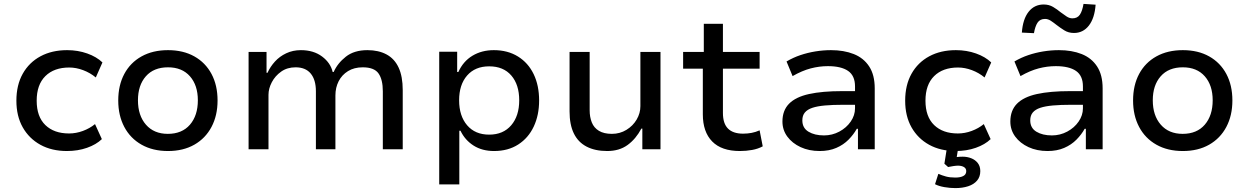

<svg xmlns="http://www.w3.org/2000/svg" viewBox="-20 -765 6400 984"><path d="M323 9Q245 9 187 -23Q129 -55 96.5 -112.5Q64 -170 64 -249Q64 -329 96.5 -387Q129 -445 187.5 -476.5Q246 -508 324 -508Q379 -508 427 -491Q475 -474 505 -445L471 -368Q442 -392 406 -405.5Q370 -419 335 -419Q257 -419 212.5 -375Q168 -331 168 -249Q168 -167 212.5 -124Q257 -81 334 -81Q370 -81 405 -94Q440 -107 467 -129L502 -52Q473 -24 426 -7.5Q379 9 323 9Z M841 9Q763 9 705.5 -23.5Q648 -56 617 -114.5Q586 -173 586 -250Q586 -328 617 -386Q648 -444 705.5 -476Q763 -508 841 -508Q919 -508 976 -476Q1033 -444 1064 -386Q1095 -328 1095 -250Q1095 -173 1064 -114.5Q1033 -56 976 -23.5Q919 9 841 9ZM840 -79Q913 -79 953.5 -126Q994 -173 994 -251Q994 -328 953.5 -374Q913 -420 841 -420Q768 -420 727.5 -374Q687 -328 687 -251Q687 -173 728 -126Q769 -79 840 -79Z M1254 0V-499H1346V-392H1351Q1365 -423 1389 -449.5Q1413 -476 1447 -492Q1481 -508 1522 -508Q1587 -508 1630.5 -475.5Q1674 -443 1685 -396H1690Q1710 -441 1752.5 -474.5Q1795 -508 1863 -508Q1920 -508 1961 -486Q2002 -464 2023 -418.5Q2044 -373 2044 -303V0H1942V-297Q1942 -357 1920 -388.5Q1898 -420 1839 -420Q1795 -420 1763.5 -400.5Q1732 -381 1715.5 -348.5Q1699 -316 1699 -276V0H1599V-297Q1599 -356 1572.5 -388Q1546 -420 1495 -420Q1452 -420 1421 -398Q1390 -376 1373 -343.5Q1356 -311 1356 -279V0Z M2231 180V-500H2323V-396H2329Q2354 -451 2401.5 -479.5Q2449 -508 2511 -508Q2582 -508 2634.5 -475.5Q2687 -443 2715 -385Q2743 -327 2743 -250Q2743 -175 2715.5 -116.5Q2688 -58 2636 -24.5Q2584 9 2512 9Q2451 9 2407 -19Q2363 -47 2340 -95H2334V180ZM2487 -75Q2559 -75 2600 -123Q2641 -171 2641 -251Q2641 -331 2600.5 -378Q2560 -425 2487 -425Q2415 -425 2374 -378Q2333 -331 2333 -251Q2333 -171 2374 -123Q2415 -75 2487 -75Z M3092 9Q3030 9 2986.5 -13.5Q2943 -36 2921 -81Q2899 -126 2899 -194V-499H3002V-200Q3002 -165 3013 -137.5Q3024 -110 3049.5 -94.5Q3075 -79 3116 -79Q3157 -79 3190.5 -99.5Q3224 -120 3243 -152.5Q3262 -185 3262 -221V-499H3365V0H3272V-106H3267Q3239 -53 3196.5 -22Q3154 9 3092 9Z M3772 9Q3678 9 3630 -40Q3582 -89 3582 -179V-413H3481V-499H3587V-643H3685V-499H3873V-413H3685V-186Q3685 -132 3711 -106Q3737 -80 3788 -80Q3811 -80 3832 -84Q3853 -88 3873 -97L3889 -15Q3865 -2 3834.5 3.5Q3804 9 3772 9Z M4181 9Q4126 9 4083 -11Q4040 -31 4015 -65Q3990 -99 3990 -142Q3990 -199 4024 -233.5Q4058 -268 4126 -283Q4194 -298 4296 -298H4378V-228H4302Q4248 -228 4208.5 -224.5Q4169 -221 4143.5 -212.5Q4118 -204 4105 -188.5Q4092 -173 4092 -148Q4092 -109 4123.5 -90Q4155 -71 4203 -71Q4245 -71 4281.5 -90.5Q4318 -110 4340 -142Q4362 -174 4362 -210V-322Q4362 -377 4326.5 -401.5Q4291 -426 4223 -426Q4179 -426 4135 -414.5Q4091 -403 4042 -375L4011 -450Q4045 -470 4082 -482.5Q4119 -495 4159 -501.5Q4199 -508 4239 -508Q4305 -508 4355.5 -488Q4406 -468 4434.5 -424.5Q4463 -381 4463 -312V0H4377V-105H4371Q4355 -76 4329 -49.5Q4303 -23 4266 -7Q4229 9 4181 9Z M4878 9Q4800 9 4742 -23Q4684 -55 4651.5 -112.5Q4619 -170 4619 -249Q4619 -329 4651.5 -387Q4684 -445 4742.5 -476.5Q4801 -508 4879 -508Q4934 -508 4982 -491Q5030 -474 5060 -445L5026 -368Q4997 -392 4961 -405.5Q4925 -419 4890 -419Q4812 -419 4767.5 -375Q4723 -331 4723 -249Q4723 -167 4767.5 -124Q4812 -81 4889 -81Q4925 -81 4960 -94Q4995 -107 5022 -129L5057 -52Q5028 -24 4981 -7.5Q4934 9 4878 9ZM4876 199Q4849 199 4820 194Q4791 189 4772 179L4789 126Q4808 134 4828 139.5Q4848 145 4876 145Q4902 145 4917 137Q4932 129 4932 112Q4932 98 4920 91Q4908 84 4890 84Q4881 84 4867 86Q4853 88 4839 91L4820 74L4835 -20H4893L4880 60L4854 46Q4865 42 4881.5 40Q4898 38 4914 38Q4937 38 4957.5 46Q4978 54 4991 70.5Q5004 87 5004 112Q5004 141 4987.5 160.5Q4971 180 4942 189.5Q4913 199 4876 199Z M5349 9Q5294 9 5251 -11Q5208 -31 5183 -65Q5158 -99 5158 -142Q5158 -199 5192 -233.5Q5226 -268 5294 -283Q5362 -298 5464 -298H5546V-228H5470Q5416 -228 5376.5 -224.5Q5337 -221 5311.5 -212.5Q5286 -204 5273 -188.5Q5260 -173 5260 -148Q5260 -109 5291.5 -90Q5323 -71 5371 -71Q5413 -71 5449.5 -90.5Q5486 -110 5508 -142Q5530 -174 5530 -210V-322Q5530 -377 5494.5 -401.5Q5459 -426 5391 -426Q5347 -426 5303 -414.5Q5259 -403 5210 -375L5179 -450Q5213 -470 5250 -482.5Q5287 -495 5327 -501.5Q5367 -508 5407 -508Q5473 -508 5523.5 -488Q5574 -468 5602.5 -424.5Q5631 -381 5631 -312V0H5545V-105H5539Q5523 -76 5497 -49.5Q5471 -23 5434 -7Q5397 9 5349 9ZM5279 -595 5217 -598Q5222 -667 5251.5 -704.5Q5281 -742 5329 -742Q5356 -742 5377 -729.5Q5398 -717 5416 -702Q5432 -690 5446.5 -680.5Q5461 -671 5476 -671Q5502 -671 5514.5 -690Q5527 -709 5533 -745L5595 -741Q5590 -672 5560.5 -634Q5531 -596 5484 -596Q5456 -596 5434.5 -609.5Q5413 -623 5395 -637Q5380 -649 5365.5 -658.5Q5351 -668 5336 -668Q5310 -668 5297.5 -649Q5285 -630 5279 -595Z M6042 9Q5964 9 5906.5 -23.5Q5849 -56 5818 -114.5Q5787 -173 5787 -250Q5787 -328 5818 -386Q5849 -444 5906.5 -476Q5964 -508 6042 -508Q6120 -508 6177 -476Q6234 -444 6265 -386Q6296 -328 6296 -250Q6296 -173 6265 -114.5Q6234 -56 6177 -23.5Q6120 9 6042 9ZM6041 -79Q6114 -79 6154.5 -126Q6195 -173 6195 -251Q6195 -328 6154.5 -374Q6114 -420 6042 -420Q5969 -420 5928.5 -374Q5888 -328 5888 -251Q5888 -173 5929 -126Q5970 -79 6041 -79Z"/></svg>

Font: Nunito Sans 12pt ExtraLight 6pt Medium
Style: Regular
Weight: 500
Version: Version 3.101;gftools[0.9.27]